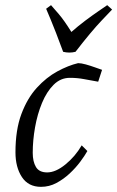

<svg xmlns="http://www.w3.org/2000/svg" viewBox="-20 -713 455 745"><path d="M139 12Q90 12 65 -26Q40 -64 40 -122Q40 -209 63 -270.5Q86 -332 123 -372.5Q160 -413 202.5 -436Q245 -459 283 -468Q295 -468 313 -463Q331 -458 349 -451.5Q367 -445 376 -442L361 -396Q332 -401 306 -406Q280 -411 251 -411Q215 -411 188 -384Q161 -357 143 -313.5Q125 -270 116 -219Q107 -168 107 -120Q107 -86 119.5 -65Q132 -44 163 -44Q196 -44 234 -75Q272 -106 297 -149L319 -127Q309 -109 291.5 -85.5Q274 -62 250.5 -40Q227 -18 199 -3Q171 12 139 12ZM249 -509Q237 -509 225 -512Q194 -596 176.5 -637.5Q159 -679 159 -679L178 -693Q187 -683 208 -658.5Q229 -634 257 -589Q283 -612 311 -633Q339 -654 362.5 -670Q386 -686 396 -693L415 -676Q415 -676 374.5 -633.5Q334 -591 273 -512Q261 -509 249 -509Z"/></svg>

Font: Mate
Style: Italic
Weight: 400
Italic angle: -10.8°
Designer: Eduardo Rodriguez Tunni
Foundry: Eduardo Rodriguez Tunni
Version: Version 1.003; ttfautohint (v1.8.4.7-5d5b);gftools[0.9.24]